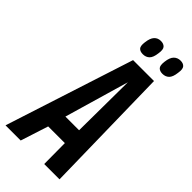

<svg xmlns="http://www.w3.org/2000/svg" viewBox="-307 -935 993 993"><g transform="rotate(45 190.0 -438.5)"><path d="M-34 0 194 -705H347L361 0H249L248 -152H126L77 0ZM153 -251H253L256 -605ZM351 -762Q332 -762 321.5 -772.5Q311 -783 315 -814Q319 -848 333.5 -862.5Q348 -877 370 -877Q390 -877 400 -865.5Q410 -854 405 -823Q401 -789 387 -775.5Q373 -762 351 -762ZM208 -762Q188 -762 178 -772.5Q168 -783 172 -813Q176 -847 190 -862Q204 -877 226 -877Q246 -877 256.5 -865.5Q267 -854 262 -823Q258 -789 244 -775.5Q230 -762 208 -762Z"/></g></svg>

Font: Georama Condensed SemiBold
Style: Italic
Weight: 600
Width: 3
Italic angle: -9°
Designer: Jean-Baptiste Levee
Foundry: Production Type
Version: Version 1.000